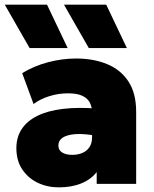

<svg xmlns="http://www.w3.org/2000/svg" viewBox="-44 -792 662 827"><path d="M209.5 15Q159.5 15 118 -5Q76.5 -25 51.5 -62.8Q26.5 -100.5 26.5 -154Q26.5 -200.5 49.2 -235.5Q72 -270.5 116.5 -292.8Q161 -315 226.8 -323Q292.5 -331 378.5 -324L379.5 -205Q345.5 -212.5 314.5 -214.2Q283.5 -216 259.5 -211.5Q235.5 -207 221.5 -195.8Q207.5 -184.5 207.5 -165.5Q207.5 -145 224 -135Q240.5 -125 267 -125Q291 -125 310.2 -133Q329.5 -141 341 -157.8Q352.5 -174.5 352.5 -201V-307Q352.5 -331 343 -349.8Q333.5 -368.5 311 -379.2Q288.5 -390 248.5 -390Q208.5 -390 169.2 -378Q130 -366 100.5 -344L51.5 -477Q103.5 -508.5 164 -524.2Q224.5 -540 283.5 -540Q358 -540 416.5 -516.2Q475 -492.5 508.8 -441.8Q542.5 -391 542.5 -310V0H372.5V-51Q348.5 -19.5 306.5 -2.2Q264.5 15 209.5 15ZM338.5 -585 231.5 -772H413.5L502.5 -585ZM83.5 -585 -23.5 -772H158.5L247.5 -585Z"/></svg>

Font: Geologica Black
Style: Regular
Weight: 900
Designer: Sindre Bremnes, Frode Helland
Foundry: Monokrom Skriftforlag AS
Version: Version 1.010;gftools[0.9.28]